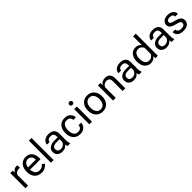

<svg xmlns="http://www.w3.org/2000/svg" viewBox="533 -2674 4614 4614"><g transform="rotate(-45 2840.0 -367.5)"><path d="M72.3 0V-513.7H154.3L158.2 -447.8H161.1Q180.7 -480 212.4 -504.2Q244.1 -528.3 288.1 -528.3Q298.8 -528.3 310.5 -525.9Q322.3 -523.4 327.1 -521.5V-437.5Q317.4 -439.5 306.6 -440.4Q295.9 -441.4 283.2 -441.4Q239.3 -441.4 208.5 -418.5Q177.7 -395.5 163.1 -361.3V0Z M374 -249V-264.6Q374 -380.9 437.7 -454.6Q501.5 -528.3 606.4 -528.3Q711.4 -528.3 768.1 -459.5Q824.7 -390.6 824.7 -273.4V-236.3H429.7V-308.6H733.4V-320.3Q733.4 -376 701.7 -415Q669.9 -454.1 610.4 -454.1Q538.1 -454.1 502.4 -399.2Q466.8 -344.2 466.8 -264.6V-249Q466.8 -169.4 504.4 -114.5Q542 -59.6 621.1 -59.6Q669.9 -59.6 705.1 -81.1Q740.2 -102.5 762.2 -131.8L820.8 -85.4Q796.4 -48.8 745.4 -17.1Q694.3 14.6 621.1 14.6Q501.5 14.6 437.7 -59.1Q374 -132.8 374 -249Z M939.9 0V-750H1030.8V0Z M1150.9 -151.4Q1150.9 -229.5 1212.9 -272.9Q1274.9 -316.4 1370.6 -316.4H1486.8V-351.6Q1486.8 -397.9 1462.9 -427Q1439 -456.1 1380.4 -456.1Q1321.8 -456.1 1296.6 -431.9Q1271.5 -407.7 1271.5 -376V-373.5H1181.2V-376Q1181.2 -437 1235.6 -482.7Q1290 -528.3 1382.8 -528.3Q1475.6 -528.3 1526.6 -483.9Q1577.6 -439.5 1577.6 -351.6V-117.2Q1577.6 -85.4 1582.5 -57.4Q1587.4 -29.3 1596.2 -7.8V0H1508.3Q1501.5 -12.2 1495.8 -31.7Q1490.2 -51.3 1488.8 -70.8Q1470.7 -39.1 1430.4 -14.6Q1390.1 9.8 1326.7 9.8Q1253.4 9.8 1202.1 -31.7Q1150.9 -73.2 1150.9 -151.4ZM1241.7 -156.2Q1241.7 -112.3 1267.1 -87.4Q1292.5 -62.5 1346.2 -62.5Q1399.9 -62.5 1443.4 -99.6Q1486.8 -136.7 1486.8 -178.2V-252H1380.4Q1312 -252 1276.9 -226.1Q1241.7 -200.2 1241.7 -156.2Z M1688.5 -249V-264.6Q1688.5 -380.9 1751.7 -454.6Q1814.9 -528.3 1925.8 -528.3Q2028.3 -528.3 2081.5 -472.9Q2134.8 -417.5 2134.8 -349.1V-346.7H2046.9V-349.1Q2046.9 -390.6 2018.1 -422.4Q1989.3 -454.1 1925.8 -454.1Q1851.6 -454.1 1816.4 -399.2Q1781.2 -344.2 1781.2 -264.6V-249Q1781.2 -169.4 1816.4 -114.5Q1851.6 -59.6 1925.8 -59.6Q1989.3 -59.6 2018.1 -91.3Q2046.9 -123 2046.9 -164.6V-167H2134.8V-164.6Q2134.8 -96.2 2081.5 -40.8Q2028.3 14.6 1925.8 14.6Q1814.9 14.6 1751.7 -59.1Q1688.5 -132.8 1688.5 -249Z M2245.1 0V-513.7H2335.9V0ZM2233.9 -668.9Q2233.9 -691.9 2248.5 -707.5Q2263.2 -723.1 2290.5 -723.1Q2317.9 -723.1 2332.5 -707.5Q2347.2 -691.9 2347.2 -668.9Q2347.2 -646 2332.5 -630.4Q2317.9 -614.7 2290.5 -614.7Q2263.2 -614.7 2248.5 -630.4Q2233.9 -646 2233.9 -668.9Z M2454.1 -249V-264.6Q2454.1 -380.9 2520 -454.6Q2585.9 -528.3 2696.3 -528.3Q2806.6 -528.3 2872.6 -454.6Q2938.5 -380.9 2938.5 -264.6V-249Q2938.5 -132.8 2872.6 -59.1Q2806.6 14.6 2696.3 14.6Q2585.9 14.6 2520 -59.1Q2454.1 -132.8 2454.1 -249ZM2546.9 -264.6V-249Q2546.9 -169.4 2584.5 -114.5Q2622.1 -59.6 2696.3 -59.6Q2770.5 -59.6 2808.1 -114.5Q2845.7 -169.4 2845.7 -249V-264.6Q2845.7 -344.2 2808.1 -399.2Q2770.5 -454.1 2696.3 -454.1Q2622.1 -454.1 2584.5 -399.2Q2546.9 -344.2 2546.9 -264.6Z M3052.2 0V-513.7H3134.3L3138.2 -447.8H3141.1Q3168.9 -482.9 3209.2 -503.2Q3249.5 -523.4 3298.3 -523.4Q3376 -523.4 3422.1 -479.2Q3468.3 -435.1 3468.3 -331.5V0H3377.4V-332.5Q3377.4 -394 3349.9 -420.7Q3322.3 -447.3 3271.5 -447.3Q3228 -447.3 3194.8 -423.8Q3161.6 -400.4 3143.1 -363.3V0Z M3579.6 -151.4Q3579.6 -229.5 3641.6 -272.9Q3703.6 -316.4 3799.3 -316.4H3915.5V-351.6Q3915.5 -397.9 3891.6 -427Q3867.7 -456.1 3809.1 -456.1Q3750.5 -456.1 3725.3 -431.9Q3700.2 -407.7 3700.2 -376V-373.5H3609.9V-376Q3609.9 -437 3664.3 -482.7Q3718.8 -528.3 3811.5 -528.3Q3904.3 -528.3 3955.3 -483.9Q4006.3 -439.5 4006.3 -351.6V-117.2Q4006.3 -85.4 4011.2 -57.4Q4016.1 -29.3 4024.9 -7.8V0H3937Q3930.2 -12.2 3924.6 -31.7Q3918.9 -51.3 3917.5 -70.8Q3899.4 -39.1 3859.1 -14.6Q3818.8 9.8 3755.4 9.8Q3682.1 9.8 3630.9 -31.7Q3579.6 -73.2 3579.6 -151.4ZM3670.4 -156.2Q3670.4 -112.3 3695.8 -87.4Q3721.2 -62.5 3774.9 -62.5Q3828.6 -62.5 3872.1 -99.6Q3915.5 -136.7 3915.5 -178.2V-252H3809.1Q3740.7 -252 3705.6 -226.1Q3670.4 -200.2 3670.4 -156.2Z M4117.2 -249V-264.6Q4117.2 -377 4175.8 -450.2Q4234.4 -523.4 4332 -523.4Q4385.7 -523.4 4423.6 -504.2Q4461.4 -484.9 4483.9 -453.1V-750H4574.7V0H4492.7L4488.8 -66.9H4485.8Q4466.3 -35.2 4426 -12.7Q4385.7 9.8 4332 9.8Q4234.4 9.8 4175.8 -63.5Q4117.2 -136.7 4117.2 -249ZM4210 -249Q4210 -170.9 4244.1 -117.7Q4278.3 -64.5 4351.6 -64.5Q4400.4 -64.5 4434.6 -91.3Q4468.8 -118.2 4483.9 -152.3V-361.3Q4468.8 -395.5 4434.6 -422.4Q4400.4 -449.2 4351.6 -449.2Q4278.3 -449.2 4244.1 -396Q4210 -342.8 4210 -264.6Z M4690.9 -151.4Q4690.9 -229.5 4752.9 -272.9Q4814.9 -316.4 4910.6 -316.4H5026.9V-351.6Q5026.9 -397.9 5002.9 -427Q4979 -456.1 4920.4 -456.1Q4861.8 -456.1 4836.7 -431.9Q4811.5 -407.7 4811.5 -376V-373.5H4721.2V-376Q4721.2 -437 4775.6 -482.7Q4830.1 -528.3 4922.9 -528.3Q5015.6 -528.3 5066.7 -483.9Q5117.7 -439.5 5117.7 -351.6V-117.2Q5117.7 -85.4 5122.6 -57.4Q5127.4 -29.3 5136.2 -7.8V0H5048.3Q5041.5 -12.2 5035.9 -31.7Q5030.3 -51.3 5028.8 -70.8Q5010.7 -39.1 4970.5 -14.6Q4930.2 9.8 4866.7 9.8Q4793.5 9.8 4742.2 -31.7Q4690.9 -73.2 4690.9 -151.4ZM4781.7 -156.2Q4781.7 -112.3 4807.1 -87.4Q4832.5 -62.5 4886.2 -62.5Q4939.9 -62.5 4983.4 -99.6Q5026.9 -136.7 5026.9 -178.2V-252H4920.4Q4852.1 -252 4816.9 -226.1Q4781.7 -200.2 4781.7 -156.2Z M5226.1 -151.4H5316.9V-148.9Q5316.9 -104.5 5349.6 -82Q5382.3 -59.6 5436 -59.6Q5489.7 -59.6 5520.8 -81.1Q5551.8 -102.5 5551.8 -136.7Q5551.8 -170.9 5526.9 -189.2Q5502 -207.5 5418.9 -227.1Q5335.9 -246.6 5287.1 -282Q5238.3 -317.4 5238.3 -380.9Q5238.3 -444.3 5290.8 -486.3Q5343.3 -528.3 5431.2 -528.3Q5519 -528.3 5572.8 -486.6Q5626.5 -444.8 5626.5 -373.5V-371.1H5536.1V-375.5Q5536.1 -412.1 5510.5 -433.1Q5484.9 -454.1 5431.2 -454.1Q5377.4 -454.1 5352.8 -434.6Q5328.1 -415 5328.1 -385.7Q5328.1 -356.4 5356.4 -339.4Q5384.8 -322.3 5467.8 -302.7Q5550.8 -283.2 5595.9 -246.6Q5641.1 -210 5641.1 -141.6Q5641.1 -73.2 5589.8 -29.3Q5538.6 14.6 5436 14.6Q5333.5 14.6 5279.8 -30Q5226.1 -74.7 5226.1 -148.9Z"/></g></svg>

Font: RobotoFlex
Style: Regular
Weight: 400
Designer: Berlow after Robertson
Foundry: Google
Version: Version 2.136